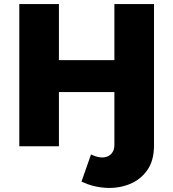

<svg xmlns="http://www.w3.org/2000/svg" viewBox="-20 -720 853 945"><path d="M381 174 428 40Q450 51 470.5 54Q491 57 507 51Q523 45 533 30.5Q543 16 543 -7V-267H270V0H75V-700H270V-424H543V-700H738V-4Q738 71 704.5 118Q671 165 617 186.5Q563 208 501 204.5Q439 201 381 174Z"/></svg>

Font: MOST Montserrat ExtraBold
Style: Regular
Weight: 800
Designer: Julieta Ulanovsky
Foundry: Julieta Ulanovsky
Version: Version 8.000;March 11, 2024;FontCreator 15.0.0.2926 64-bit